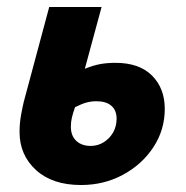

<svg xmlns="http://www.w3.org/2000/svg" viewBox="-20 -518 533 550"><path d="M212 12Q130 12 83 -31Q36 -74 36 -140Q36 -165 40.5 -189.5Q45 -214 48 -226L121 -498H271L223 -321Q248 -331 267.5 -334.5Q287 -338 311 -338Q379 -338 415.5 -301.5Q452 -265 452 -206Q452 -146 419.5 -96.5Q387 -47 332.5 -17.5Q278 12 212 12ZM240 -100Q260 -100 277 -110.5Q294 -121 304 -138.5Q314 -156 314 -178Q314 -202 299 -215Q284 -228 256 -228Q242 -228 228.5 -224.5Q215 -221 195 -211Q189 -194 186 -181.5Q183 -169 183 -155Q183 -129 198.5 -114.5Q214 -100 240 -100Z"/></svg>

Font: Source Sans 3 ExtraBold
Style: Italic
Weight: 800
Italic angle: -11°
Version: Version 3.052;hotconv 1.1.0;makeotfexe 2.6.0